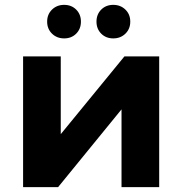

<svg xmlns="http://www.w3.org/2000/svg" viewBox="-20 -770 750 790"><path d="M75 -538H230V-218L492 -538H635V0H480V-320L219 0H75ZM174 -681Q174 -711 194 -730.5Q214 -750 244 -750Q274 -750 293.5 -730.5Q313 -711 313 -681Q313 -651 293.5 -631.5Q274 -612 244 -612Q214 -612 194 -631.5Q174 -651 174 -681ZM377 -681Q377 -711 396.5 -730.5Q416 -750 446 -750Q476 -750 496 -730.5Q516 -711 516 -681Q516 -651 496 -631.5Q476 -612 446 -612Q416 -612 396.5 -631.5Q377 -651 377 -681Z"/></svg>

Font: mBank
Style: Bold
Weight: 700
Designer: Julieta Ulanovsky
Foundry: Julieta Ulanovsky
Version: Version 7.200